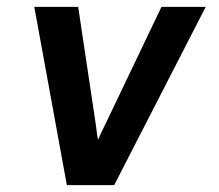

<svg xmlns="http://www.w3.org/2000/svg" viewBox="-20 -540 640 560"><path d="M175 0 80 -520H208L260 -173Q261 -163 262.5 -152.5Q264 -142 266 -132Q270 -142 275 -152.5Q280 -163 285 -173L451 -520H580L313 0Z"/></svg>

Font: Iosevka SS04 Extended Oblique
Style: Bold
Weight: 700
Width: 7
Italic angle: -9°
Monospace: yes
Designer: Belleve Invis
Foundry: Belleve Invis
Version: Version 19.0.0; ttfautohint (v1.8.4)